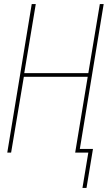

<svg xmlns="http://www.w3.org/2000/svg" viewBox="-20 -755 540 950"><path d="M388 175 417 0H352L414 -375H98L35 0H16L137 -735H157L100 -393H417L474 -735H493L375 -18H440L408 175Z"/></svg>

Font: Iosevka SS04 Thin Oblique
Style: Regular
Weight: 100
Italic angle: -9°
Monospace: yes
Designer: Belleve Invis
Foundry: Belleve Invis
Version: Version 19.0.0; ttfautohint (v1.8.4)